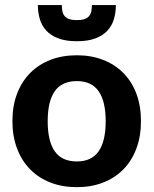

<svg xmlns="http://www.w3.org/2000/svg" viewBox="-20 -746 618 773"><path d="M289.5 -523.5Q347.5 -523.5 395 -505Q442.5 -486.5 476.5 -452.2Q510.5 -418 529 -369Q547.5 -320 547.5 -258.5Q547.5 -197 529 -147.8Q510.5 -98.5 476.5 -64Q442.5 -29.5 395 -11Q347.5 7.5 289.5 7.5Q231 7.5 183.2 -11Q135.5 -29.5 101.5 -64Q67.5 -98.5 48.8 -147.8Q30 -197 30 -258.5Q30 -320 48.8 -369Q67.5 -418 101.5 -452.2Q135.5 -486.5 183.2 -505Q231 -523.5 289.5 -523.5ZM289.5 -96Q348.5 -96 377 -136.8Q405.5 -177.5 405.5 -258Q405.5 -338 377 -378.8Q348.5 -419.5 289.5 -419.5Q229 -419.5 200.5 -378.8Q172 -338 172 -258Q172 -177.5 200.5 -136.8Q229 -96 289.5 -96ZM289.5 -580Q245 -580 214.8 -591.5Q184.5 -603 166.2 -623Q148 -643 140.2 -669.5Q132.5 -696 132.5 -725.5H229Q229 -711 231.5 -699.8Q234 -688.5 240.8 -680.8Q247.5 -673 259.2 -669Q271 -665 289.5 -665Q308 -665 319.8 -669Q331.5 -673 338.2 -680.8Q345 -688.5 347.5 -699.8Q350 -711 350 -725.5H446.5Q446.5 -696 438.8 -669.5Q431 -643 412.8 -623Q394.5 -603 364.2 -591.5Q334 -580 289.5 -580Z"/></svg>

Font: LatoLatin Heavy
Style: Regular
Weight: 800
Designer: Lukasz Dziedzic with Adam Twardoch and Botio Nikoltchev
Foundry: tyPoland Lukasz Dziedzic
Version: Version 2.015; 2015-08-06; http://www.latofonts.com/